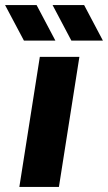

<svg xmlns="http://www.w3.org/2000/svg" viewBox="-59 -737 426 757"><path d="M17.3 0 98 -512.7H254L173.3 0ZM222.3 -577 148.3 -717H272.7L346.7 -577ZM35.3 -577 -39 -717H85.3L159.3 -577Z"/></svg>

Font: MuseoModerno Thin
Style: Italic
Weight: 100
Italic angle: -9°
Designer: Pablo Cosgaya, Héctor Gatti, Marcela Romero, and the Authors of The MuseoModerno Project.
Foundry: Omnibus-Type Team
Version: Version 1.003